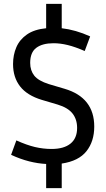

<svg xmlns="http://www.w3.org/2000/svg" viewBox="-20 -833 546 986"><path d="M464 -183Q464 -107 424 -56.5Q384 -6 297 7V133H217V9Q175 7 129.5 -4.5Q84 -16 37 -38L64 -112Q117 -88 159.5 -78Q202 -68 245 -68Q308 -68 342 -95.5Q376 -123 376 -176Q376 -220 352.5 -250Q329 -280 276 -296L195 -320Q119 -343 83 -389.5Q47 -436 47 -504Q47 -551 64 -590.5Q81 -630 118.5 -656Q156 -682 217 -688V-813H297V-688Q332 -684 369 -673.5Q406 -663 443 -646L415 -571Q367 -592 328.5 -601.5Q290 -611 255 -611Q198 -611 166.5 -587.5Q135 -564 135 -510Q135 -471 156 -444.5Q177 -418 231 -401L312 -377Q464 -332 464 -183Z"/></svg>

Font: Inria Sans
Style: Regular
Weight: 400
Designer: Black Foundry Team
Foundry: Black Foundry
Version: Version 1.2; ttfautohint (v1.8.3)